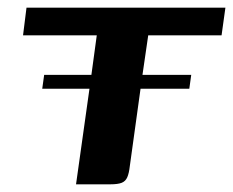

<svg xmlns="http://www.w3.org/2000/svg" viewBox="-20 -480 607 500"><path d="M95 -285H218L232 -388H40L49 -460H567L557 -388H366L351 -285H478L473 -249H346L318 -47Q316 -29 311.5 -18.5Q307 -8 297 -4Q287 0 267 0H178L213 -249H90Z"/></svg>

Font: Genos SemiBold
Style: Italic
Weight: 600
Italic angle: -8°
Version: Version 1.010